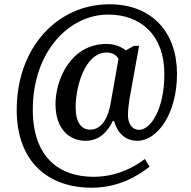

<svg xmlns="http://www.w3.org/2000/svg" viewBox="-20 -734 893 896"><path d="M407 142C526 142 614 94 678 44L656 8C601 50 520 91 416 91C256 91 133 -1 133 -222C133 -493 302 -666 485 -666C638 -666 747 -569 747 -389C747 -222 682 -128 629 -128C603 -128 577 -148 577 -199C577 -221 582 -256 584 -270L629 -520H605L567 -499C549 -514 516 -529 477 -529C311 -529 239 -364 239 -248C239 -133 303 -77 379 -77C444 -77 481 -118 507 -170H512C530 -108 568 -77 622 -77C711 -77 806 -198 806 -390C806 -579 693 -714 491 -714C248 -714 58 -513 58 -221C58 25 209 142 407 142ZM401 -129C360 -129 333 -162 333 -234C333 -325 374 -489 479 -489C502 -489 525 -477 533 -459L496 -250C486 -193 459 -129 401 -129Z"/></svg>

Font: Noto Serif Devanagari SemiCondensed Medium
Style: Regular
Weight: 500
Width: 4
Designer: Universal Thirst, Indian Type Foundry and the Monotype Design Team
Foundry: Monotype Imaging Inc.
Version: Version 2.004